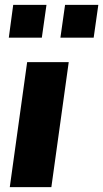

<svg xmlns="http://www.w3.org/2000/svg" viewBox="-20 -765 422 785"><path d="M261 -511 190 0H20L91 -511ZM151 -611H16L34 -745H170ZM363 -611H227L246 -745H382Z"/></svg>

Font: Chivo ExtraBold Italic
Style: Regular
Weight: 800
Italic angle: -8.05°
Designer: Hector Gatti
Foundry: Omnibus-Type
Version: Version 1.007